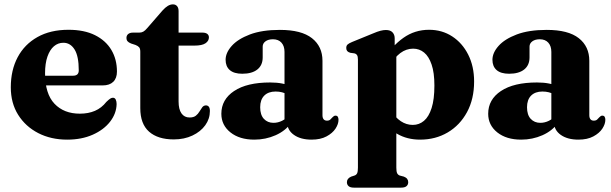

<svg xmlns="http://www.w3.org/2000/svg" viewBox="-20 -627 2802 880"><path d="M516 -299Q516 -268.5 499 -252Q482 -235.5 450.5 -235.5H146V-280H315Q341 -280 341 -304.5Q341 -369.5 321.8 -400.2Q302.5 -431 270.5 -431Q246 -431 227.2 -415Q208.5 -399 197.5 -367.8Q186.5 -336.5 186.5 -291Q186.5 -197 229.8 -151.5Q273 -106 346 -106Q385 -106 415.2 -119Q445.5 -132 467.5 -160Q479 -171 485.2 -175Q491.5 -179 497.5 -179Q506.5 -179 510.5 -170.5Q514.5 -162 514.5 -150Q513.5 -106.5 484.5 -69.2Q455.5 -32 404.8 -9.5Q354 13 288 13Q213.5 13 155.2 -17Q97 -47 63.2 -100.8Q29.5 -154.5 29.5 -227Q29.5 -305.5 61 -364.8Q92.5 -424 151.8 -457.2Q211 -490.5 294 -490.5Q366 -490.5 415.5 -465.8Q465 -441 490.5 -398Q516 -355 516 -299Z M601 -421 581 -427.5Q569.5 -432 564.5 -438Q559.5 -444 559.5 -452.5Q559.5 -464.5 567.5 -471Q575.5 -477.5 589 -477.5H618Q628.5 -477.5 636.8 -482Q645 -486.5 655.5 -499L724.5 -578.5Q737.5 -593 749.2 -600Q761 -607 772.5 -607Q784.5 -607 791.5 -599Q798.5 -591 798.5 -576V-162Q798.5 -126 811.8 -107.2Q825 -88.5 849 -88.5Q867.5 -88.5 877.8 -96.8Q888 -105 894.2 -115.8Q900.5 -126.5 906.8 -135Q913 -143.5 923.5 -144Q932 -144 937 -138Q942 -132 942 -118Q942 -82.5 920.8 -53Q899.5 -23.5 862 -5.8Q824.5 12 776.5 12Q703.5 12 663.2 -23.5Q623 -59 623 -131.5V-390Q623 -404 617.8 -410.2Q612.5 -416.5 601 -421ZM734.5 -418V-477.5H908.5Q922 -477.5 929.8 -471.8Q937.5 -466 937.5 -455.5Q937.5 -439.5 922 -428.8Q906.5 -418 871 -418Z M1296.5 -66V-76.5L1284 -78V-389Q1284 -416 1270 -431.5Q1256 -447 1231 -447Q1209.5 -447 1196.8 -437.5Q1184 -428 1184 -413.5V-364Q1184 -328 1159.5 -308.5Q1135 -289 1090.5 -289Q1052.5 -289 1033.2 -305.8Q1014 -322.5 1014 -353Q1014 -385 1042 -416.5Q1070 -448 1125.2 -469Q1180.5 -490 1263 -490Q1361.5 -490 1409.8 -452Q1458 -414 1458 -348.5V-99Q1458 -87 1463.2 -80.5Q1468.5 -74 1478.5 -74Q1488.5 -74 1493.8 -79Q1499 -84 1503.5 -89Q1506.5 -92 1509.8 -94.5Q1513 -97 1517.5 -97Q1525 -97 1528.2 -91.8Q1531.5 -86.5 1531.5 -78Q1531.5 -58.5 1517.8 -37.5Q1504 -16.5 1476.5 -1.8Q1449 13 1408 13Q1358 13 1327.2 -8.8Q1296.5 -30.5 1296.5 -66ZM994.5 -105.5Q994.5 -171 1053.2 -210Q1112 -249 1218 -249Q1249 -249 1273 -244.2Q1297 -239.5 1313.5 -231L1299.5 -193.5Q1286 -200.5 1272.5 -204Q1259 -207.5 1243 -207.5Q1210 -207.5 1191.2 -188.8Q1172.5 -170 1172.5 -135.5Q1172.5 -100.5 1189.5 -82.2Q1206.5 -64 1233.5 -64Q1254 -64 1273 -73.5Q1292 -83 1303.5 -98.5L1315 -64.5Q1289 -27.5 1243.2 -7.2Q1197.5 13 1145.5 13Q1078 13 1036.2 -20.2Q994.5 -53.5 994.5 -105.5Z M1789 -451.5V-401L1796.5 -385.5V141.5Q1796.5 159 1800.2 166.8Q1804 174.5 1812 177.5L1831 182.5Q1841.5 186.5 1846.2 193Q1851 199.5 1851 208Q1851 219.5 1843.2 226.2Q1835.5 233 1818.5 233H1602Q1585.5 233 1577.8 226.2Q1570 219.5 1570 208Q1570 199.5 1574.8 193.2Q1579.5 187 1589.5 182.5L1605 177.5Q1613.5 174.5 1617 166.8Q1620.5 159 1620.5 141.5V-354Q1620.5 -368 1616.5 -374.2Q1612.5 -380.5 1604 -382.5L1585.5 -385Q1575.5 -388 1571.2 -393.2Q1567 -398.5 1567 -407Q1567 -417 1572.5 -422.5Q1578 -428 1593.5 -434.5L1689 -473.5Q1710 -482.5 1723.8 -486Q1737.5 -489.5 1748.5 -489.5Q1769 -489.5 1779 -478.8Q1789 -468 1789 -451.5ZM1764 -320 1735.5 -351Q1776.5 -416.5 1828.8 -453.5Q1881 -490.5 1946.5 -490.5Q2006 -490.5 2052.5 -460.2Q2099 -430 2126 -376.5Q2153 -323 2153 -253.5Q2153 -173 2120.5 -113Q2088 -53 2032 -20Q1976 13 1905.5 13Q1846 13 1800.5 -13.5Q1755 -40 1724 -93L1767.5 -125.5Q1791.5 -88.5 1817 -71.5Q1842.5 -54.5 1872 -54.5Q1901 -54.5 1923.2 -73.2Q1945.5 -92 1958.2 -131.8Q1971 -171.5 1971 -235Q1971 -294 1958.2 -331.2Q1945.5 -368.5 1923.8 -386.2Q1902 -404 1873.5 -404Q1842 -404 1814.8 -383.8Q1787.5 -363.5 1764 -320Z M2519.5 -66V-76.5L2507 -78V-389Q2507 -416 2493 -431.5Q2479 -447 2454 -447Q2432.5 -447 2419.8 -437.5Q2407 -428 2407 -413.5V-364Q2407 -328 2382.5 -308.5Q2358 -289 2313.5 -289Q2275.5 -289 2256.2 -305.8Q2237 -322.5 2237 -353Q2237 -385 2265 -416.5Q2293 -448 2348.2 -469Q2403.5 -490 2486 -490Q2584.5 -490 2632.8 -452Q2681 -414 2681 -348.5V-99Q2681 -87 2686.2 -80.5Q2691.5 -74 2701.5 -74Q2711.5 -74 2716.8 -79Q2722 -84 2726.5 -89Q2729.5 -92 2732.8 -94.5Q2736 -97 2740.5 -97Q2748 -97 2751.2 -91.8Q2754.5 -86.5 2754.5 -78Q2754.5 -58.5 2740.8 -37.5Q2727 -16.5 2699.5 -1.8Q2672 13 2631 13Q2581 13 2550.2 -8.8Q2519.5 -30.5 2519.5 -66ZM2217.5 -105.5Q2217.5 -171 2276.2 -210Q2335 -249 2441 -249Q2472 -249 2496 -244.2Q2520 -239.5 2536.5 -231L2522.5 -193.5Q2509 -200.5 2495.5 -204Q2482 -207.5 2466 -207.5Q2433 -207.5 2414.2 -188.8Q2395.5 -170 2395.5 -135.5Q2395.5 -100.5 2412.5 -82.2Q2429.5 -64 2456.5 -64Q2477 -64 2496 -73.5Q2515 -83 2526.5 -98.5L2538 -64.5Q2512 -27.5 2466.2 -7.2Q2420.5 13 2368.5 13Q2301 13 2259.2 -20.2Q2217.5 -53.5 2217.5 -105.5Z"/></svg>

Font: Fraunces
Style: Bold
Weight: 700
Version: Version 1.000;[b76b70a41]